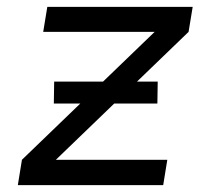

<svg xmlns="http://www.w3.org/2000/svg" viewBox="-20 -540 640 560"><path d="M32 0 44 -74 431 -447H106L118 -520H542L530 -447L143 -74H468L456 0ZM137 -238 138 -302H440L439 -238Z"/></svg>

Font: Iosevka Extended
Style: Italic
Weight: 400
Width: 7
Italic angle: -9°
Monospace: yes
Designer: Belleve Invis
Foundry: Belleve Invis
Version: Version 32.5.0; ttfautohint (v1.8.4)